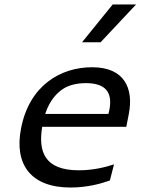

<svg xmlns="http://www.w3.org/2000/svg" viewBox="-20 -826 660 858"><path d="M263 -429.5C284 -443 317.5 -454.5 363.5 -454.5C451 -454.5 484.5 -414.5 468.5 -333.5C467.5 -327.5 466 -322 464.5 -317H182C203 -381.5 238.5 -414 263 -429.5ZM74 -252C42.5 -90 119 12 295 12C370.5 12 432 -5.5 471 -19.5L489.5 -91.5C447.5 -77.5 392.5 -65 332 -65C176 -65 151 -151.5 168.5 -259.5H544.5L555.5 -316C578 -430 537 -525.5 392 -525.5C249.5 -525.5 111 -443.5 74 -252ZM346.5 -637 483.5 -806H588L429.5 -637Z"/></svg>

Font: Monaspace Argon
Style: Italic
Weight: 400
Italic angle: -11°
Designer: Riley Cran & the Lettermatic Team
Foundry: Lettermatic
Version: Version 1.101 (Monaspace Argon)